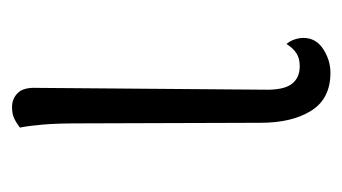

<svg xmlns="http://www.w3.org/2000/svg" viewBox="-145 -411 569 319"><g transform="rotate(-90 139.5 -251.5)"><path d="M178 13Q135 13 115 -19Q95 -51 95 -103L94 -408Q94 -442 92 -465Q90 -488 87 -503Q95 -509 102.5 -512.5Q110 -516 121 -516Q135 -516 144.5 -506.5Q154 -497 153 -475L150 -98Q149 -66 159 -52Q169 -38 189 -38Q202 -38 210.5 -43.5Q219 -49 226 -60Q231 -54 233.5 -46.5Q236 -39 236 -32Q236 -11 217.5 1Q199 13 178 13Z"/></g></svg>

Font: Arima Thin Light
Style: Regular
Weight: 300
Version: Version 1.100